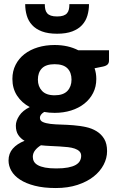

<svg xmlns="http://www.w3.org/2000/svg" viewBox="-20 -746 572 945"><path d="M249 -277Q291.5 -277 311.8 -298.5Q332 -320 332 -354Q332 -389.5 311.8 -409.8Q291.5 -430 249 -430Q206.5 -430 186.5 -409.8Q166.5 -389.5 166.5 -354Q166.5 -320.5 186.8 -298.8Q207 -277 249 -277ZM379.5 21Q379.5 7.5 371 -1Q362.5 -9.5 348.2 -14.5Q334 -19.5 314.5 -21.8Q295 -24 273 -25.2Q251 -26.5 227.5 -27.5Q204 -28.5 181.5 -31Q164 -20.5 152.8 -6.2Q141.5 8 141.5 26Q141.5 38.5 147.2 49Q153 59.5 166.5 67Q180 74.5 202 78.8Q224 83 257 83Q291 83 314.5 78.5Q338 74 352.5 65.8Q367 57.5 373.2 46Q379.5 34.5 379.5 21ZM516.5 -498.5V-448Q516.5 -436 509.8 -429Q503 -422 487.5 -418.5L445.5 -410Q454 -385.5 454 -357.5Q454 -319 438.2 -288.2Q422.5 -257.5 395 -235.8Q367.5 -214 330 -202.2Q292.5 -190.5 249 -190.5Q221.5 -190.5 197.5 -195Q176.5 -182 176.5 -166.5Q176.5 -152 190.8 -145.5Q205 -139 228.2 -136.2Q251.5 -133.5 281.2 -132.8Q311 -132 341.8 -129.5Q372.5 -127 402.2 -120.8Q432 -114.5 455.2 -100.2Q478.5 -86 492.8 -62.5Q507 -39 507 -2Q507 32.5 490 65Q473 97.5 440.8 123Q408.5 148.5 361.5 164Q314.5 179.5 254.5 179.5Q195 179.5 151.2 168.2Q107.5 157 78.8 138.2Q50 119.5 36 95Q22 70.5 22 44Q22 9.5 43 -14.5Q64 -38.5 101 -53Q81.5 -64 69.8 -81.8Q58 -99.5 58 -128Q58 -151 74.8 -176.5Q91.5 -202 126.5 -219Q87 -240 64 -275.2Q41 -310.5 41 -357.5Q41 -396 56.8 -427Q72.5 -458 100.5 -479.8Q128.5 -501.5 166.5 -513Q204.5 -524.5 249 -524.5Q315 -524.5 365.5 -498.5ZM261 -580Q216.5 -580 186.2 -591.5Q156 -603 137.8 -623Q119.5 -643 111.8 -669.5Q104 -696 104 -725.5H200.5Q200.5 -711 203 -699.8Q205.5 -688.5 212.2 -680.8Q219 -673 230.8 -669Q242.5 -665 261 -665Q279.5 -665 291.2 -669Q303 -673 309.8 -680.8Q316.5 -688.5 319 -699.8Q321.5 -711 321.5 -725.5H418Q418 -696 410.2 -669.5Q402.5 -643 384.2 -623Q366 -603 335.8 -591.5Q305.5 -580 261 -580Z"/></svg>

Font: LatoLatin Heavy
Style: Regular
Weight: 800
Designer: Lukasz Dziedzic with Adam Twardoch and Botio Nikoltchev
Foundry: tyPoland Lukasz Dziedzic
Version: Version 2.015; 2015-08-06; http://www.latofonts.com/